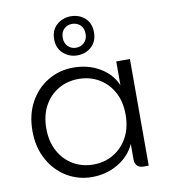

<svg xmlns="http://www.w3.org/2000/svg" viewBox="-89 -886 853 968"><g transform="rotate(-10 337.5 -401.5)"><path d="M305 7Q234 7 175.5 -28.5Q117 -64 82.5 -127.5Q48 -191 48 -274Q48 -357 82.5 -420Q117 -483 175.5 -518Q234 -553 305 -553Q382 -553 441 -518Q500 -483 525 -424V-546H595V0H569Q548 0 536.5 -11.5Q525 -23 525 -44V-124Q499 -65 439 -29Q379 7 305 7ZM322 -54Q379 -54 425 -81Q471 -108 498 -157.5Q525 -207 525 -274Q525 -341 498 -390Q471 -439 425 -465.5Q379 -492 322 -492Q265 -492 219 -465.5Q173 -439 146 -390Q119 -341 119 -274Q119 -207 146 -157.5Q173 -108 219 -81Q265 -54 322 -54ZM440 -710Q440 -664 410.5 -637Q381 -610 338 -610Q297 -610 266.5 -637Q236 -664 236 -710Q236 -757 266.5 -783.5Q297 -810 338 -810Q381 -810 410.5 -783.5Q440 -757 440 -710ZM397 -710Q397 -739 380 -755Q363 -771 338 -771Q314 -771 297 -755Q280 -739 280 -710Q280 -682 297 -665.5Q314 -649 338 -649Q363 -649 380 -665.5Q397 -682 397 -710Z"/></g></svg>

Font: Parkinsans Light Light
Style: Regular
Weight: 300
Version: Version 1.000